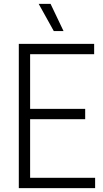

<svg xmlns="http://www.w3.org/2000/svg" viewBox="-20 -965 526 985"><path d="M134.5 -53H468V0H76.5V-740H463V-687H134.5V-406.5H417V-353.5H134.5ZM256 -805.5 178.5 -945H239.5L306 -805.5Z"/></svg>

Font: Encode Sans Condensed Light
Style: Regular
Weight: 300
Width: 3
Designer: Multiple Designers
Foundry: Impallari Type
Version: Version 2.000